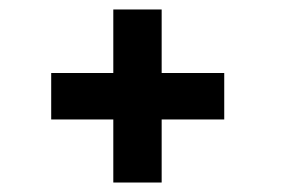

<svg xmlns="http://www.w3.org/2000/svg" viewBox="-20 -437 592 405"><path d="M321 -417V-283H453V-185H321V-52H219V-185H88V-283H219V-417Z"/></svg>

Font: Josefin Sans SemiBold
Style: Regular
Weight: 600
Designer: Santiago Orozco
Foundry: Typemade
Version: Version 2.000